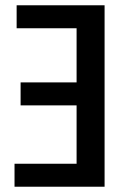

<svg xmlns="http://www.w3.org/2000/svg" viewBox="-20 -707 478 727"><path d="M376 -687V0H35V-87H270V-308H58V-395H270V-600H43V-687Z"/></svg>

Font: Medium
Style: Regular
Weight: 500
Designer: Fernando Haro
Foundry: deFharo
Version: Version 1.787